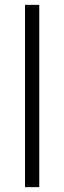

<svg xmlns="http://www.w3.org/2000/svg" viewBox="-20 -770 264 790"><path d="M141.6 0H83V-750H141.6Z"/></svg>

Font: Shabnam Thin FD
Style: Thin-FD
Weight: 100
Foundry: DejaVu fonts team - Redesigned by Saber Rastikerdar - Based on Vazir font
Version: Version 5.0.0